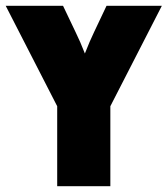

<svg xmlns="http://www.w3.org/2000/svg" viewBox="-28 -645 581 665"><path d="M170.1 0V-277.1L-8.3 -625H190.3L234 -533.3Q241.7 -517.4 249.7 -499.3Q257.6 -481.2 266 -459.7Q274.3 -481.2 282.3 -499.7Q290.3 -518.1 297.9 -534L341 -625H532.6L354.2 -277.1V0Z"/></svg>

Font: Afacad Flux Black
Style: Regular
Weight: 900
Designer: Kristian Moeller
Foundry: Dicotype
Version: Version 1.100